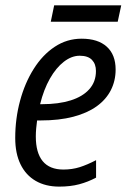

<svg xmlns="http://www.w3.org/2000/svg" viewBox="-20 -690 477 720"><path d="M202.1 9.8Q150.9 9.8 113.8 -11.7Q76.7 -33.2 56.9 -74Q37.1 -114.7 37.1 -172.4Q37.1 -245.1 55.2 -312Q73.2 -378.9 106.4 -431.6Q139.6 -484.4 185.3 -514.6Q231 -544.9 286.1 -544.9Q347.2 -544.9 380.4 -514.9Q413.6 -484.9 413.6 -429.2Q413.6 -387.2 395.8 -352.1Q377.9 -316.9 342.8 -291.5Q307.6 -266.1 254.9 -252.2Q202.1 -238.3 131.8 -238.3H119.1Q117.2 -224.1 115.7 -208.5Q114.3 -192.9 114.3 -178.2Q114.3 -117.2 140.1 -85.7Q166 -54.2 217.8 -54.2Q250.5 -54.2 279.1 -63.2Q307.6 -72.3 340.3 -89.4V-23.9Q310.1 -7.8 277.1 1Q244.1 9.8 202.1 9.8ZM130.4 -299.3H137.7Q199.7 -299.3 244.9 -313.5Q290 -327.6 314.9 -355.5Q339.8 -383.3 339.8 -423.8Q339.8 -449.7 325 -465.3Q310.1 -481 278.8 -481Q248.5 -481 219.5 -458.5Q190.4 -436 167.2 -395.3Q144 -354.5 130.4 -299.3ZM170.4 -608.4 183.1 -669.9H434.6L421.4 -608.4Z"/></svg>

Font: Open Sans SemiCondensed
Style: Italic
Weight: 400
Width: 4
Italic angle: -12°
Designer: Monotype Design Team
Foundry: Monotype Imaging Inc.
Version: Version 3.000